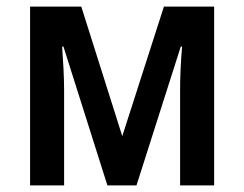

<svg xmlns="http://www.w3.org/2000/svg" viewBox="-20 -561 739 581"><path d="M628 -541H476L350 -149L226 -541H71V0H174V-288C174 -330 171 -376 168 -420H172L305 0H393L527 -420H531C527 -373 525 -328 525 -290V0H628Z"/></svg>

Font: Noto Sans UI SemiCondensed Medium
Style: Regular
Weight: 500
Width: 4
Designer: Monotype Design Team
Foundry: Monotype Imaging Inc.
Version: Version 1.901